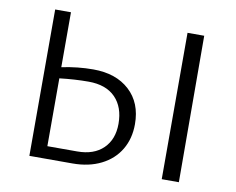

<svg xmlns="http://www.w3.org/2000/svg" viewBox="-73 -754 1045 850"><g transform="rotate(10 449.0 -329.0)"><path d="M545 -219Q545 -154 515.5 -104.5Q486 -55 431 -27.5Q376 0 303 0H109V-658H180V-411Q251 -426 322 -426Q424 -426 484.5 -370.5Q545 -315 545 -219ZM781 0H704V-658H779ZM473 -208Q473 -283 431 -326Q389 -369 310 -369Q249 -369 180 -361V-56H314Q389 -56 431 -97Q473 -138 473 -208Z"/></g></svg>

Font: Ysabeau Infant
Style: Regular
Weight: 400
Designer: Christian Thalmann (Catharsis Fonts)
Version: Version 0.003